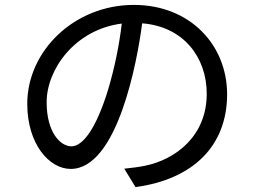

<svg xmlns="http://www.w3.org/2000/svg" viewBox="-20 -736 1040 782"><path d="M486 -49 532 26C768 -6 905 -143 905 -352C905 -551 756 -716 525 -716C283 -716 91 -529 91 -313C91 -150 180 -48 268 -48C458 -48 539 -485 559 -641C727 -628 822 -503 822 -354C822 -184 698 -87 571 -61C547 -56 517 -52 486 -49ZM271 -140C227 -140 170 -195 170 -320C170 -454 286 -616 476 -640C465 -547 446 -458 421 -373C370 -206 315 -140 271 -140Z"/></svg>

Font: Spoqa Han Sans Neo
Style: Regular
Weight: 400
Designer: [Spoqa Han Sans Neo] Dong-huui Kim ___ Younghwa Kang ___ Yujin Lee ___ [Noto Sans] Ryoko NISHIZUKA ____ (kana & ideograp
Foundry: Spoqa (http://www.spoqa-han-sans.com)
Version: Version 1.100;hotconv 1.0.109;makeotfexe 2.5.65596